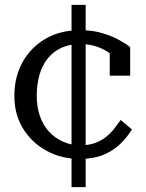

<svg xmlns="http://www.w3.org/2000/svg" viewBox="-20 -643 600 789"><path d="M312 -46Q345 -46 371 -55.5Q397 -65 416 -80.5Q435 -96 449.5 -114.5Q464 -133 476 -150L522 -111Q502 -78 472.5 -50Q443 -22 403 -6Q363 10 308 10Q232 10 171 -23.5Q110 -57 74.5 -115Q39 -173 39 -249Q39 -327 73 -388Q107 -449 167.5 -484Q228 -519 309 -519Q362 -519 403 -506Q444 -493 472.5 -477Q501 -461 515 -449V-332H431V-442Q441 -443 449 -438Q457 -433 461.5 -424.5Q466 -416 468 -406.5Q470 -397 467 -389Q455 -406 432.5 -423Q410 -440 379 -451Q348 -462 309 -462Q267 -462 233.5 -447Q200 -432 177 -404Q154 -376 142.5 -336.5Q131 -297 131 -249Q131 -203 144 -166Q157 -129 181 -102.5Q205 -76 238.5 -61Q272 -46 312 -46ZM274 -623H332V-496V-478V-31V-19V126H274V-10V-27V-476V-488Z"/></svg>

Font: Roboto Serif 28pt
Style: Regular
Weight: 400
Designer: Greg Gazdowicz
Foundry: Commercial Type
Version: Version 1.008